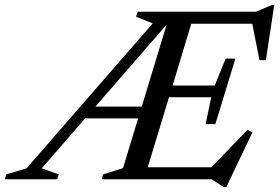

<svg xmlns="http://www.w3.org/2000/svg" viewBox="-92 -717 1118 768"><path d="M75 -43.5 143 -19.5 137 0H-72.5L-67 -19.5L14 -43.5L519 -623.5L452.5 -650L458.5 -670H931.5L995.5 -697H1005L971.5 -476.5H946L917 -622H673L598.5 -375H767L810.5 -482.5H849.5L769.5 -220.5H730.5L753 -328H584L499 -48H753.5L898.5 -198L917.5 -187L813 31.5H803L754 0H314.5L320.5 -19.5L400 -44.5L460.5 -243.5H248.5ZM289.5 -290.5H475L574.5 -618.5Z"/></svg>

Font: Newsreader Text Medium
Style: Italic
Weight: 500
Italic angle: -17°
Designer: Hugues Gentile
Foundry: Production Type
Version: Version 1.001